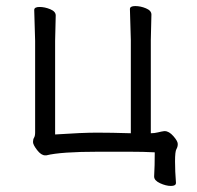

<svg xmlns="http://www.w3.org/2000/svg" viewBox="-20 -502 652 634"><path d="M561 101V102Q561 112 544.5 112Q528 112 508.5 103Q489 94 489 81V80Q491 46 491 1Q455 -1 406 -1H305Q181 -1 133 11H129Q116 11 102.5 -6.5Q89 -24 89 -33Q89 -42 92.5 -47.5Q96 -53 96 -65V-367L93 -469Q93 -479 110.5 -479Q128 -479 146 -471.5Q164 -464 164 -451L162 -367V-58Q252 -64 300 -64Q348 -64 412 -62V-370L409 -472Q409 -482 426.5 -482Q444 -482 462 -474.5Q480 -467 480 -454L478 -370V-62Q490 -62 502 -65Q514 -68 522 -69H524Q538 -69 552.5 -52.5Q567 -36 567 -26.5Q567 -17 562.5 -9.5Q558 -2 558 31Q558 64 561 101Z"/></svg>

Font: LXGW WenKai
Style: Regular
Weight: 400
Designer: LXGW / Fontworks Inc.
Foundry: LXGW / Fontworks Inc.
Version: Version 1.520; June 14, 2025